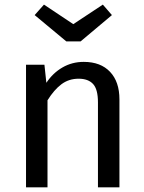

<svg xmlns="http://www.w3.org/2000/svg" viewBox="-20 -805 619 825"><path d="M326.2 -627H265.1L128.9 -740.2L168.9 -785.2L294.9 -701.2L421.9 -785.2L460.9 -740.2ZM339.8 -539.1Q412.6 -539.1 452.9 -496.3Q493.2 -453.6 493.2 -377.9V0H400.9V-365.2Q400.9 -421.4 379.9 -444.1Q358.9 -466.8 317.9 -466.8Q275.9 -466.8 244.1 -443.1Q212.4 -419.4 184.1 -374V0H91.8V-526.9H170.9L179.2 -449.2Q207 -491.2 248.3 -515.1Q289.6 -539.1 339.8 -539.1Z"/></svg>

Font: FiraGO
Style: Regular
Weight: 400
Designer: bBox Type
Foundry: bBox Type GmbH
Version: Version 1.001;PS 001.001;hotconv 1.0.88;makeotf.lib2.5.64775